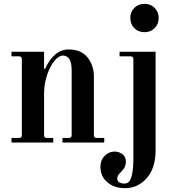

<svg xmlns="http://www.w3.org/2000/svg" viewBox="-20 -744 916 1002"><path d="M40 0V-24H78Q87 -24 90.5 -27.5Q94 -31 94 -40V-434Q94 -443 90.5 -446.5Q87 -450 78 -450H40V-474H210V-385L215 -384Q235 -430 266.5 -458Q298 -486 339 -486Q385 -486 416 -464Q441 -446 455.5 -414Q470 -382 470 -348V-40Q470 -31 473.5 -27.5Q477 -24 486 -24H524V0H306V-24H338Q347 -24 350.5 -27.5Q354 -31 354 -40V-377Q354 -454 308 -454Q288 -454 265 -427.5Q242 -401 226 -353.5Q210 -306 210 -254V-40Q210 -31 213.5 -27.5Q217 -24 226 -24H258V0ZM681 -597Q660 -618 660 -650Q660 -682 681 -703Q702 -724 734 -724Q766 -724 787 -703Q808 -682 808 -650Q808 -618 787 -597Q766 -576 734 -576Q702 -576 681 -597ZM504 126Q504 92 526 69.5Q548 47 578 47Q602 47 619.5 61Q637 75 637 100Q637 131 609 156Q592 172 592 188Q592 202 603 208Q614 214 629 214Q644 214 653.5 204Q663 194 669.5 164Q676 134 676 82V-434Q676 -443 672.5 -446.5Q669 -450 660 -450H604V-474H792V40Q792 134 745.5 186Q699 238 633 238Q576 238 540 207Q504 176 504 126Z"/></svg>

Font: Old Standard TT
Style: Bold
Weight: 700
Designer: Alexey Kryukov <alexios@thessalonica.org.ru>
Version: Version 2.2